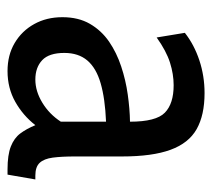

<svg xmlns="http://www.w3.org/2000/svg" viewBox="-46 -494 550 497"><g transform="rotate(90 228.5 -245.0)"><path d="M163.5 10Q122 10 90.8 -8.5Q59.5 -27 41.8 -59Q24 -91 24 -132Q24 -173.5 41.2 -203.2Q58.5 -233 87.2 -252.8Q116 -272.5 151.5 -284.2Q187 -296 224.2 -301.2Q261.5 -306.5 294.5 -307Q294.5 -374.5 271.2 -397.2Q248 -420 200 -420Q171.5 -420 141.5 -410.5Q111.5 -401 76.5 -376L64.5 -449Q95 -473 135.5 -486.5Q176 -500 220.5 -500Q277.5 -500 313.8 -479.5Q350 -459 367.2 -412Q384.5 -365 384.5 -286.5V-165Q384.5 -130 387.5 -107.2Q390.5 -84.5 401 -73.2Q411.5 -62 434 -62H444L431.5 10H418Q380.5 10 358.8 1.5Q337 -7 325 -23Q313 -39 303.5 -62Q278.5 -30 243 -10Q207.5 10 163.5 10ZM185.5 -62Q215.5 -62 245.2 -80Q275 -98 294.5 -128V-245Q234.5 -242.5 195 -231Q155.5 -219.5 136 -196.5Q116.5 -173.5 116.5 -137Q116.5 -97.5 135.2 -79.8Q154 -62 185.5 -62Z"/></g></svg>

Font: Cabin
Style: Regular
Weight: 400
Width: 4
Designer: Pablo Impallari
Foundry: Pablo Impallari. http://www.impallari.com Igino Marini. http://www.ikern.com
Version: Version 3.001